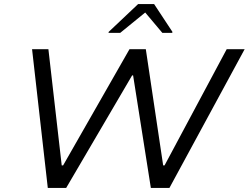

<svg xmlns="http://www.w3.org/2000/svg" viewBox="-20 -932 1233 952"><path d="M217 0 139 -688H220L286 -112H293L622 -688H703L789 -112H796L1104 -688H1193L820 0H728L640 -558H635L308 0ZM518 -769 519 -774 665 -912H744L835 -774L834 -769H785L700 -870L576 -769Z"/></svg>

Font: Saira Expanded
Style: Italic
Weight: 400
Width: 7
Italic angle: -12°
Designer: Hector Gatti with collaboration of the Omnibus-Type team
Foundry: Omnibus-Type
Version: Version 1.101